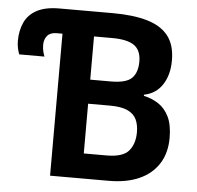

<svg xmlns="http://www.w3.org/2000/svg" viewBox="-51 -766 839 819"><g transform="rotate(5 368.0 -357.0)"><path d="M193 0V-608H168Q141 -608 128 -592.5Q115 -577 115 -554Q115 -537 118.5 -524Q122 -511 125 -504H17Q13 -513 9.5 -528.5Q6 -544 6 -561Q6 -605 22 -640Q38 -675 74.5 -694.5Q111 -714 171 -714H399Q487 -714 547 -696.5Q607 -679 637.5 -640Q668 -601 668 -535Q668 -473 640.5 -431Q613 -389 562 -379V-374Q596 -367 624.5 -348.5Q653 -330 670 -295.5Q687 -261 687 -205Q687 -140 657.5 -94Q628 -48 574 -24Q520 0 444 0ZM426 -107Q495 -107 520.5 -137Q546 -167 546 -217Q546 -249 535 -272Q524 -295 497 -307.5Q470 -320 422 -320H328V-107ZM416 -423Q482 -423 506 -447Q530 -471 530 -518Q530 -566 500.5 -587Q471 -608 406 -608H328V-423Z"/></g></svg>

Font: Noto Sans Display SemiBold
Style: Regular
Weight: 600
Designer: Monotype Design Team
Foundry: Monotype Imaging Inc.
Version: Version 2.003